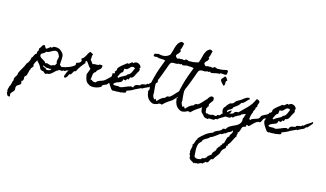

<svg xmlns="http://www.w3.org/2000/svg" viewBox="-407 -1634 5175 3047"><g transform="rotate(15 2180.5 -110.0)"><path d="M732.4 -239.3Q730.5 -214.8 719.2 -195.3Q708 -175.8 691.4 -160.2Q674.8 -144.5 655.3 -131.8Q635.7 -119.1 617.2 -108.4Q608.4 -112.3 600.1 -107.4Q591.8 -102.5 583 -97.2Q574.2 -91.8 564.9 -89.4Q555.7 -86.9 545.9 -95.7Q538.1 -79.1 526.9 -79.6Q515.6 -80.1 503.4 -82.5Q491.2 -85 480.5 -83.5Q469.7 -82 463.9 -61.5L457 -69.3Q439.5 -58.6 422.9 -41.5Q406.2 -24.4 388.2 -8.8Q370.1 6.8 350.1 16.6Q330.1 26.4 307.6 21.5Q301.8 33.2 291.5 33.2Q281.2 33.2 270.5 26.4Q259.8 19.5 250 10.7Q240.2 2 235.4 -3.9Q230.5 3.9 225.1 2.9Q219.7 2 213.9 -2.4Q208 -6.8 202.1 -11.7Q196.3 -16.6 189.5 -15.6Q175.8 -56.6 153.8 -84.5Q131.8 -112.3 104.5 -141.6Q101.6 -130.9 96.2 -122.1Q90.8 -113.3 85.4 -105Q80.1 -96.7 75.7 -87.9Q71.3 -79.1 70.3 -67.4L64.5 -59.6Q75.2 -43.9 71.8 -33.7Q68.4 -23.4 59.6 -14.6Q50.8 -5.9 43 4.4Q35.2 14.6 37.1 30.3Q30.3 36.1 27.3 46.4Q24.4 56.6 22 68.4Q19.5 80.1 17.1 91.8Q14.6 103.5 8.8 112.3Q11.7 124 6.3 130.4Q1 136.7 -6.3 143.1Q-13.7 149.4 -20.5 157.7Q-27.3 166 -25.4 179.7Q-24.4 189.5 -23.9 189Q-23.4 188.5 -23.4 198.2Q-23.4 211.9 -30.8 225.1Q-38.1 238.3 -53.7 240.2Q-43.9 264.6 -45.9 277.8Q-47.9 291 -56.2 299.3Q-64.5 307.6 -76.2 313Q-87.9 318.4 -98.1 326.2Q-108.4 334 -114.3 347.2Q-120.1 360.4 -116.2 382.8Q-112.3 408.2 -123 421.9Q-133.8 435.5 -146.5 447.8Q-159.2 460 -167.5 474.6Q-175.8 489.3 -166 516.6Q-168.9 528.3 -174.3 530.3Q-179.7 532.2 -185.5 529.8Q-191.4 527.3 -198.2 523.4Q-205.1 519.5 -210.9 519.5Q-210.9 511.7 -214.8 504.9Q-218.8 498 -222.7 491.2Q-226.6 484.4 -227.1 477.5Q-227.5 470.7 -220.7 461.9Q-229.5 453.1 -230 441.4Q-230.5 429.7 -227.1 416.5Q-223.6 403.3 -219.2 390.6Q-214.8 377.9 -213.9 367.2Q-204.1 355.5 -199.7 342.3Q-195.3 329.1 -192.9 314.9Q-190.4 300.8 -187 287.1Q-183.6 273.4 -174.8 261.7Q-181.6 240.2 -175.8 225.1Q-169.9 210 -160.6 197.3Q-151.4 184.6 -143.1 170.4Q-134.8 156.2 -137.7 135.7Q-118.2 89.8 -90.8 46.4Q-63.5 2.9 -45.9 -45.9Q-23.4 -68.4 -9.8 -97.7Q3.9 -127 5.9 -158.2Q18.6 -167 23.9 -179.2Q29.3 -191.4 34.7 -203.1Q40 -214.8 47.9 -225.6Q55.7 -236.3 72.3 -243.2Q68.4 -256.8 69.3 -265.1Q70.3 -273.4 76.2 -287.1Q85 -290 86.4 -296.4Q87.9 -302.7 86.9 -310.1Q85.9 -317.4 85.9 -325.2Q85.9 -333 91.8 -338.9Q95.7 -342.8 96.2 -343.3Q96.7 -343.8 96.7 -343.8Q96.7 -343.8 97.7 -344.2Q98.6 -344.7 101.6 -348.6Q107.4 -356.4 112.3 -366.7Q117.2 -377 123 -385.7Q128.9 -394.5 137.2 -399.9Q145.5 -405.3 159.2 -402.3Q165 -397.5 168.9 -389.6Q172.9 -381.8 176.3 -374Q179.7 -366.2 184.6 -361.3Q189.5 -356.4 198.2 -358.4Q202.1 -358.4 207 -361.3Q219.7 -370.1 231.9 -379.9Q244.1 -389.6 255.9 -400.4Q263.7 -391.6 270 -393.1Q276.4 -394.5 282.7 -399.9Q289.1 -405.3 296.4 -411.1Q303.7 -417 313.5 -418Q355.5 -421.9 386.2 -411.1Q417 -400.4 445.3 -368.2Q450.2 -362.3 456.5 -355Q462.9 -347.7 466.8 -339.8Q474.6 -325.2 476.1 -302.7Q477.5 -280.3 476.1 -255.4Q474.6 -230.5 472.7 -206.5Q470.7 -182.6 470.7 -165L504.9 -137.7Q568.4 -148.4 626 -171.9Q683.6 -195.3 732.4 -239.3ZM418.9 -175.8Q407.2 -192.4 408.7 -208Q410.2 -223.6 414.6 -239.3Q418.9 -254.9 421.9 -270Q424.8 -285.2 417 -300.8Q410.2 -314.5 403.3 -326.2Q396.5 -337.9 388.7 -349.6Q363.3 -365.2 341.8 -360.8Q320.3 -356.4 299.3 -344.7Q278.3 -333 256.8 -320.8Q235.4 -308.6 210 -309.6Q202.1 -298.8 193.4 -291.5Q184.6 -284.2 175.3 -278.3Q166 -272.5 155.8 -267.1Q145.5 -261.7 135.7 -253.9Q127.9 -226.6 139.6 -211.4Q151.4 -196.3 170.9 -185.1Q190.4 -173.8 210.9 -162.1Q231.4 -150.4 240.2 -128.9Q258.8 -138.7 275.4 -134.3Q292 -129.9 308.1 -124.5Q324.2 -119.1 339.4 -119.1Q354.5 -119.1 369.1 -136.7Q378.9 -128.9 386.7 -132.3Q394.5 -135.7 399.9 -143.1Q405.3 -150.4 409.7 -160.2Q414.1 -169.9 418.9 -175.8ZM361.3 -63.5Q356.4 -63.5 350.1 -63Q343.8 -62.5 340.8 -69.3L335 -61.5Q326.2 -58.6 318.4 -62Q310.5 -65.4 301.8 -67.4Q292 -62.5 280.8 -64Q269.5 -65.4 258.3 -70.3Q247.1 -75.2 236.3 -81.1Q225.6 -86.9 216.8 -90.8Q218.8 -74.2 226.1 -68.8Q233.4 -63.5 243.2 -60.5Q252.9 -57.6 262.7 -53.7Q272.5 -49.8 278.3 -36.1Q302.7 -30.3 323.7 -35.6Q344.7 -41 361.3 -63.5Z M1366.2 -193.4Q1343.8 -182.6 1335.9 -167Q1328.1 -151.4 1323.7 -134.8Q1319.3 -118.2 1313 -103Q1306.6 -87.9 1286.1 -78.1Q1281.2 -60.5 1267.1 -53.7Q1252.9 -46.9 1237.3 -41.5Q1221.7 -36.1 1209.5 -27.3Q1197.3 -18.6 1197.3 2.9Q1177.7 13.7 1154.8 22.5Q1131.8 31.2 1106.9 35.6Q1082 40 1057.6 39.1Q1033.2 38.1 1011.7 29.3Q997.1 22.5 983.4 11.7Q978.5 7.8 974.1 5.4Q969.7 2.9 964.8 -2Q953.1 -13.7 945.3 -29.3Q937.5 -44.9 932.6 -62.5Q927.7 -80.1 924.8 -97.7Q921.9 -115.2 919.9 -130.9L956.1 -228.5Q927.7 -251 910.2 -280.8Q892.6 -310.5 867.2 -335.9Q862.3 -329.1 854.5 -324.2Q846.7 -319.3 848.6 -308.6L858.4 -299.8Q826.2 -264.6 793.5 -220.2Q760.7 -175.8 742.2 -130.9Q720.7 -131.8 711.9 -120.6Q703.1 -109.4 697.3 -95.2Q691.4 -81.1 682.6 -69.3Q673.8 -57.6 653.3 -59.6Q648.4 -48.8 643.6 -36.6Q638.7 -24.4 631.8 -13.7Q625 -2.9 615.2 4.4Q605.5 11.7 590.8 11.7Q583 3.9 582 -4.9Q581.1 -13.7 584 -22.9Q586.9 -32.2 591.8 -41.5Q596.7 -50.8 598.6 -59.6Q606.4 -87.9 627 -110.8Q647.5 -133.8 668 -156.7Q688.5 -179.7 703.1 -205.1Q717.8 -230.5 714.8 -264.6Q727.5 -265.6 740.7 -270Q753.9 -274.4 765.1 -281.7Q776.4 -289.1 782.7 -300.3Q789.1 -311.5 787.1 -327.1Q779.3 -331.1 778.3 -338.4Q777.3 -345.7 778.3 -353.5Q799.8 -360.4 813 -377.4Q826.2 -394.5 836.9 -414.1Q847.7 -433.6 857.9 -453.6Q868.2 -473.6 884.8 -488.3Q898.4 -480.5 912.1 -475.1Q925.8 -469.7 938.5 -460.9Q929.7 -449.2 927.7 -438.5Q925.8 -427.7 925.8 -416.5Q925.8 -405.3 925.8 -394.5Q925.8 -383.8 919.9 -372.1Q935.5 -358.4 946.3 -339.8Q957 -321.3 973.6 -308.6Q985.4 -317.4 1000 -317.9Q1014.6 -318.4 1029.8 -317.9Q1044.9 -317.4 1058.6 -319.8Q1072.3 -322.3 1081.1 -335.9Q1085 -332 1092.8 -332Q1100.6 -332 1108.4 -332Q1116.2 -332 1122.1 -329.6Q1127.9 -327.1 1128.9 -320.3Q1129.9 -312.5 1128.4 -309.6Q1127 -306.6 1125 -299.8Q1123 -292 1124 -292Q1125 -292 1122.1 -285.2Q1117.2 -272.5 1106 -263.7Q1094.7 -254.9 1083.5 -246.6Q1072.3 -238.3 1063 -228Q1053.7 -217.8 1053.7 -202.1Q1032.2 -194.3 1023.4 -179.2Q1014.6 -164.1 1011.7 -145Q1008.8 -126 1007.8 -106Q1006.8 -85.9 1001 -69.3L1009.8 -59.6L1017.6 -69.3Q1031.2 -49.8 1050.3 -44.9Q1069.3 -40 1089.8 -42Q1099.6 -56.6 1112.8 -65.4Q1126 -74.2 1141.1 -80.1Q1156.2 -85.9 1172.4 -90.8Q1188.5 -95.7 1203.1 -102.5Q1214.8 -108.4 1223.1 -115.2Q1231.4 -122.1 1241.2 -130.9Q1270.5 -158.2 1299.3 -184.6Q1328.1 -210.9 1357.4 -238.3Q1363.3 -238.3 1365.2 -232.4Q1367.2 -226.6 1367.2 -219.2Q1367.2 -211.9 1366.7 -204.6Q1366.2 -197.3 1366.2 -193.4Z M2041 -298.8Q2032.2 -290 2027.8 -285.2Q2023.4 -280.3 2020 -275.9Q2016.6 -271.5 2012.2 -266.6Q2007.8 -261.7 1999 -252Q1991.2 -244.1 1984.4 -235.4Q1977.5 -226.6 1968.8 -219.7Q1957 -222.7 1950.7 -216.8Q1944.3 -210.9 1939 -203.6Q1933.6 -196.3 1929.2 -189.9Q1924.8 -183.6 1918 -184.6Q1894.5 -171.9 1871.1 -162.6Q1847.7 -153.3 1826.2 -135.7L1818.4 -143.6L1716.8 -94.7Q1711.9 -92.8 1707 -88.9Q1702.1 -85 1697.3 -82Q1675.8 -70.3 1652.8 -61Q1629.9 -51.8 1607.4 -43.9L1594.7 -40Q1602.5 -20.5 1594.7 -12.7Q1586.9 -4.9 1572.3 -1.5Q1557.6 2 1540 2.9Q1522.5 3.9 1512.7 9.8Q1501 7.8 1488.8 8.3Q1476.6 8.8 1463.9 10.7Q1450.2 12.7 1438.5 12.7Q1426.8 12.7 1413.1 9.8H1411.1Q1394.5 17.6 1382.3 13.2Q1370.1 8.8 1360.4 -1.5Q1350.6 -11.7 1342.3 -25.9Q1334 -40 1325.2 -51.8Q1319.3 -59.6 1310.5 -74.2Q1301.8 -88.9 1295.4 -105.5Q1289.1 -122.1 1287.6 -139.2Q1286.1 -156.2 1294.9 -168.9Q1303.7 -181.6 1309.1 -196.3Q1314.5 -210.9 1314.5 -230.5Q1314.5 -237.3 1314 -243.2Q1313.5 -249 1313.5 -255.9Q1318.4 -255.9 1324.2 -255.4Q1330.1 -254.9 1335.4 -255.4Q1340.8 -255.9 1344.2 -259.3Q1347.7 -262.7 1347.7 -271.5Q1347.7 -276.4 1344.2 -279.3Q1340.8 -282.2 1339.8 -285.2Q1345.7 -293.9 1351.1 -299.3Q1356.4 -304.7 1360.4 -310.1Q1364.3 -315.4 1366.2 -322.8Q1368.2 -330.1 1365.2 -342.8Q1377 -363.3 1393.1 -379.4Q1409.2 -395.5 1426.8 -409.7Q1444.3 -423.8 1462.9 -437.5Q1481.4 -451.2 1498 -466.8Q1516.6 -459 1527.8 -466.8Q1539.1 -474.6 1547.9 -483.9Q1556.6 -493.2 1565.4 -499Q1574.2 -504.9 1588.9 -494.1L1590.8 -492.2Q1617.2 -518.6 1644 -515.6Q1670.9 -512.7 1689.9 -498Q1709 -483.4 1714.8 -464.4Q1720.7 -445.3 1704.1 -438.5Q1714.8 -427.7 1714.8 -413.1Q1714.8 -398.4 1707 -387.7Q1698.2 -376 1691.9 -363.8Q1685.5 -351.6 1678.7 -337.9Q1668.9 -315.4 1657.2 -295.4Q1645.5 -275.4 1624 -261.7Q1606.4 -266.6 1600.1 -257.8Q1593.8 -249 1590.8 -238.8Q1587.9 -228.5 1584 -222.7Q1580.1 -216.8 1567.4 -226.6L1565.4 -228.5L1563.5 -226.6Q1555.7 -218.8 1551.3 -209Q1546.9 -199.2 1539.1 -194.3Q1530.3 -197.3 1520.5 -199.2Q1510.7 -201.2 1502 -203.1Q1502 -182.6 1494.1 -170.9Q1486.3 -159.2 1474.1 -151.9Q1461.9 -144.5 1446.3 -140.1Q1430.7 -135.7 1415.5 -129.4Q1400.4 -123 1387.2 -113.8Q1374 -104.5 1366.2 -87.9Q1376 -77.1 1390.6 -75.7Q1405.3 -74.2 1420.9 -75.7Q1436.5 -77.1 1451.7 -77.1Q1466.8 -77.1 1478.5 -69.3L1479.5 -68.4L1480.5 -69.3Q1503.9 -72.3 1525.9 -80.6Q1547.9 -88.9 1568.8 -98.1Q1589.8 -107.4 1611.8 -115.7Q1633.8 -124 1657.2 -127.9Q1662.1 -120.1 1670.4 -119.1Q1678.7 -118.2 1686.5 -120.1L1687.5 -122.1Q1689.5 -128.9 1691.4 -134.3Q1693.4 -139.6 1697.3 -146.5Q1704.1 -157.2 1713.9 -163.1Q1723.6 -168.9 1734.9 -171.9Q1746.1 -174.8 1758.8 -175.8Q1771.5 -176.8 1784.2 -178.7H1786.1L1787.1 -181.6Q1791 -193.4 1797.4 -197.8Q1803.7 -202.1 1811 -204.1Q1818.4 -206.1 1826.7 -207Q1835 -208 1842.8 -212.9Q1860.4 -207 1872.1 -216.8Q1883.8 -226.6 1894.5 -237.3L1902.3 -227.5L1905.3 -231.4Q1919.9 -245.1 1927.2 -252Q1934.6 -258.8 1941.4 -264.2Q1948.2 -269.5 1957.5 -274.9Q1966.8 -280.3 1983.4 -291Q1997.1 -299.8 2010.3 -308.6Q2023.4 -317.4 2036.1 -328.1Q2041 -326.2 2041 -320.8Q2041 -315.4 2041 -310.5Q2040 -308.6 2039.6 -304.7Q2039.1 -300.8 2041 -298.8ZM1636.7 -420.9Q1635.7 -421.9 1635.3 -421.9Q1634.8 -421.9 1633.8 -422.9Q1613.3 -433.6 1599.6 -433.1Q1585.9 -432.6 1574.7 -425.3Q1563.5 -418 1554.2 -406.7Q1544.9 -395.5 1534.7 -386.2Q1524.4 -377 1510.7 -372.1Q1497.1 -367.2 1477.5 -373Q1474.6 -357.4 1472.2 -342.3Q1469.7 -327.1 1468.8 -311.5Q1452.1 -305.7 1442.9 -294.9Q1433.6 -284.2 1427.2 -271.5Q1420.9 -258.8 1415.5 -244.6Q1410.2 -230.5 1401.4 -217.8L1405.3 -212.9Q1409.2 -214.8 1414.1 -210Q1418.9 -205.1 1420.9 -203.1Q1431.6 -218.8 1449.7 -229.5Q1467.8 -240.2 1486.8 -249.5Q1505.9 -258.8 1523.4 -269.5Q1541 -280.3 1549.8 -297.9Q1581.1 -306.6 1596.7 -333Q1612.3 -359.4 1623 -387.7Q1625 -393.6 1630.4 -404.8Q1635.7 -416 1636.7 -420.9Z M2605.5 -706.1Q2591.8 -691.4 2575.2 -690.9Q2558.6 -690.4 2542.5 -693.4Q2526.4 -696.3 2511.2 -695.8Q2496.1 -695.3 2485.4 -679.7Q2469.7 -683.6 2453.1 -681.2Q2436.5 -678.7 2418.9 -674.3Q2401.4 -669.9 2383.8 -666Q2366.2 -662.1 2348.6 -663.1L2332 -679.7Q2325.2 -668.9 2313 -666.5Q2300.8 -664.1 2289.1 -671.9Q2268.6 -658.2 2248 -659.2Q2227.5 -660.2 2208 -660.6Q2188.5 -661.1 2171.4 -652.8Q2154.3 -644.5 2142.6 -612.3Q2133.8 -589.8 2126 -566.9Q2118.2 -543.9 2110.4 -521.5Q2088.9 -462.9 2066.9 -405.8Q2044.9 -348.6 2017.6 -293Q2015.6 -249 2019.5 -204.1Q2023.4 -159.2 2028.3 -115.2Q2024.4 -103.5 2025.9 -90.8Q2027.3 -78.1 2032.2 -65.4Q2037.1 -52.7 2043.9 -41.5Q2050.8 -30.3 2058.6 -21.5L2076.2 -38.1L2100.6 -3.9Q2110.4 -16.6 2123.5 -30.8Q2136.7 -44.9 2151.4 -57.1Q2166 -69.3 2182.1 -77.6Q2198.2 -85.9 2214.8 -88.9Q2221.7 -95.7 2227.5 -103.5Q2233.4 -111.3 2240.2 -116.7Q2247.1 -122.1 2255.4 -124.5Q2263.7 -127 2275.4 -123Q2306.6 -140.6 2331.1 -167.5Q2355.5 -194.3 2379.9 -221.2Q2404.3 -248 2431.2 -270.5Q2458 -293 2494.1 -301.8Q2470.7 -245.1 2434.6 -191.9Q2398.4 -138.7 2353.5 -96.7Q2341.8 -83 2324.2 -72.3Q2316.4 -67.4 2307.6 -62Q2298.8 -56.6 2291 -51.8Q2264.6 -34.2 2240.2 -14.2Q2215.8 5.9 2193.4 30.3Q2190.4 24.4 2185.5 22.5Q2180.7 20.5 2174.3 20.5Q2168 20.5 2161.6 21.5Q2155.3 22.5 2150.4 21.5Q2131.8 35.2 2102.1 43.5Q2072.3 51.8 2048.8 46.9Q2042 44.9 2030.3 39.6Q2018.6 34.2 2012.7 30.3Q1974.6 4.9 1955.6 -32.7Q1936.5 -70.3 1934.6 -115.2L1926.8 -123Q1939.5 -134.8 1942.9 -146.5Q1946.3 -158.2 1944.8 -170.4Q1943.4 -182.6 1939.9 -195.8Q1936.5 -209 1935.5 -222.7Q1934.6 -231.4 1936 -237.3Q1937.5 -243.2 1939.5 -251Q1947.3 -282.2 1954.1 -312Q1960.9 -341.8 1968.8 -372.1Q1988.3 -446.3 2014.2 -519Q2040 -591.8 2068.4 -663.1Q2052.7 -668.9 2037.1 -670.4Q2021.5 -671.9 2005.4 -671.9Q1989.3 -671.9 1973.1 -672.9Q1957 -673.8 1941.4 -679.7Q1934.6 -682.6 1934.6 -683.1Q1934.6 -683.6 1926.8 -683.6Q1921.9 -683.6 1913.1 -682.1Q1904.3 -680.7 1895.5 -680.7Q1886.7 -680.7 1879.4 -682.6Q1872.1 -684.6 1871.1 -691.4V-701.2Q1872.1 -716.8 1877.9 -722.2Q1883.8 -727.5 1892.6 -729Q1901.4 -730.5 1912.1 -731Q1922.9 -731.4 1932.6 -737.3Q1960 -731.4 1984.4 -729Q2008.8 -726.6 2031.7 -729.5Q2054.7 -732.4 2076.7 -742.2Q2098.6 -752 2120.1 -771.5Q2135.7 -801.8 2143.6 -836.4Q2151.4 -871.1 2161.6 -904.8Q2171.9 -938.5 2188.5 -967.3Q2205.1 -996.1 2239.3 -1015.6Q2254.9 -1017.6 2266.6 -1011.7Q2278.3 -1005.9 2290 -999Q2285.2 -985.4 2282.2 -970.7Q2279.3 -956.1 2275.9 -941.4Q2272.5 -926.8 2267.6 -913.1Q2262.7 -899.4 2252.9 -887.7Q2265.6 -882.8 2267.6 -876Q2269.5 -869.1 2265.6 -861.3Q2261.7 -853.5 2255.9 -844.7Q2250 -835.9 2249 -829.1Q2238.3 -828.1 2231 -815.4Q2223.6 -802.7 2215.8 -795.9Q2208 -779.3 2218.8 -767.6Q2229.5 -755.9 2238.3 -745.1Q2247.1 -742.2 2255.9 -744.6Q2264.6 -747.1 2272 -750Q2279.3 -752.9 2286.1 -752.9Q2293 -752.9 2298.8 -745.1Q2308.6 -755.9 2318.4 -754.4Q2328.1 -752.9 2337.9 -749.5Q2347.7 -746.1 2357.4 -746.6Q2367.2 -747.1 2376 -761.7Q2387.7 -767.6 2397.9 -764.6Q2408.2 -761.7 2417 -757.3Q2425.8 -752.9 2434.1 -750.5Q2442.4 -748 2451.2 -753.9Q2465.8 -752 2483.9 -752.9Q2502 -753.9 2520 -756.8Q2538.1 -759.8 2556.2 -764.2Q2574.2 -768.6 2588.9 -771.5Q2603.5 -762.7 2606.4 -755.9Q2609.4 -749 2607.9 -742.2Q2606.4 -735.4 2604 -727.1Q2601.6 -718.8 2605.5 -706.1Z M3072.3 -706.1Q3058.6 -691.4 3042 -690.9Q3025.4 -690.4 3009.3 -693.4Q2993.2 -696.3 2978 -695.8Q2962.9 -695.3 2952.1 -679.7Q2936.5 -683.6 2919.9 -681.2Q2903.3 -678.7 2885.7 -674.3Q2868.2 -669.9 2850.6 -666Q2833 -662.1 2815.4 -663.1L2798.8 -679.7Q2792 -668.9 2779.8 -666.5Q2767.6 -664.1 2755.9 -671.9Q2735.4 -658.2 2714.8 -659.2Q2694.3 -660.2 2674.8 -660.6Q2655.3 -661.1 2638.2 -652.8Q2621.1 -644.5 2609.4 -612.3Q2600.6 -589.8 2592.8 -566.9Q2585 -543.9 2577.1 -521.5Q2555.7 -462.9 2533.7 -405.8Q2511.7 -348.6 2484.4 -293Q2482.4 -249 2486.3 -204.1Q2490.2 -159.2 2495.1 -115.2Q2491.2 -103.5 2492.7 -90.8Q2494.1 -78.1 2499 -65.4Q2503.9 -52.7 2510.7 -41.5Q2517.6 -30.3 2525.4 -21.5L2543 -38.1L2567.4 -3.9Q2577.1 -16.6 2590.3 -30.8Q2603.5 -44.9 2618.2 -57.1Q2632.8 -69.3 2648.9 -77.6Q2665 -85.9 2681.6 -88.9Q2688.5 -95.7 2694.3 -103.5Q2700.2 -111.3 2707 -116.7Q2713.9 -122.1 2722.2 -124.5Q2730.5 -127 2742.2 -123Q2773.4 -140.6 2797.9 -167.5Q2822.3 -194.3 2846.7 -221.2Q2871.1 -248 2897.9 -270.5Q2924.8 -293 2960.9 -301.8Q2937.5 -245.1 2901.4 -191.9Q2865.2 -138.7 2820.3 -96.7Q2808.6 -83 2791 -72.3Q2783.2 -67.4 2774.4 -62Q2765.6 -56.6 2757.8 -51.8Q2731.4 -34.2 2707 -14.2Q2682.6 5.9 2660.2 30.3Q2657.2 24.4 2652.3 22.5Q2647.5 20.5 2641.1 20.5Q2634.8 20.5 2628.4 21.5Q2622.1 22.5 2617.2 21.5Q2598.6 35.2 2568.8 43.5Q2539.1 51.8 2515.6 46.9Q2508.8 44.9 2497.1 39.6Q2485.4 34.2 2479.5 30.3Q2441.4 4.9 2422.4 -32.7Q2403.3 -70.3 2401.4 -115.2L2393.6 -123Q2406.2 -134.8 2409.7 -146.5Q2413.1 -158.2 2411.6 -170.4Q2410.2 -182.6 2406.7 -195.8Q2403.3 -209 2402.3 -222.7Q2401.4 -231.4 2402.8 -237.3Q2404.3 -243.2 2406.2 -251Q2414.1 -282.2 2420.9 -312Q2427.7 -341.8 2435.5 -372.1Q2455.1 -446.3 2481 -519Q2506.8 -591.8 2535.2 -663.1Q2519.5 -668.9 2503.9 -670.4Q2488.3 -671.9 2472.2 -671.9Q2456.1 -671.9 2439.9 -672.9Q2423.8 -673.8 2408.2 -679.7Q2401.4 -682.6 2401.4 -683.1Q2401.4 -683.6 2393.6 -683.6Q2388.7 -683.6 2379.9 -682.1Q2371.1 -680.7 2362.3 -680.7Q2353.5 -680.7 2346.2 -682.6Q2338.9 -684.6 2337.9 -691.4V-701.2Q2338.9 -716.8 2344.7 -722.2Q2350.6 -727.5 2359.4 -729Q2368.2 -730.5 2378.9 -731Q2389.6 -731.4 2399.4 -737.3Q2426.8 -731.4 2451.2 -729Q2475.6 -726.6 2498.5 -729.5Q2521.5 -732.4 2543.5 -742.2Q2565.4 -752 2586.9 -771.5Q2602.5 -801.8 2610.4 -836.4Q2618.2 -871.1 2628.4 -904.8Q2638.7 -938.5 2655.3 -967.3Q2671.9 -996.1 2706.1 -1015.6Q2721.7 -1017.6 2733.4 -1011.7Q2745.1 -1005.9 2756.8 -999Q2752 -985.4 2749 -970.7Q2746.1 -956.1 2742.7 -941.4Q2739.3 -926.8 2734.4 -913.1Q2729.5 -899.4 2719.7 -887.7Q2732.4 -882.8 2734.4 -876Q2736.3 -869.1 2732.4 -861.3Q2728.5 -853.5 2722.7 -844.7Q2716.8 -835.9 2715.8 -829.1Q2705.1 -828.1 2697.8 -815.4Q2690.4 -802.7 2682.6 -795.9Q2674.8 -779.3 2685.5 -767.6Q2696.3 -755.9 2705.1 -745.1Q2713.9 -742.2 2722.7 -744.6Q2731.4 -747.1 2738.8 -750Q2746.1 -752.9 2752.9 -752.9Q2759.8 -752.9 2765.6 -745.1Q2775.4 -755.9 2785.2 -754.4Q2794.9 -752.9 2804.7 -749.5Q2814.5 -746.1 2824.2 -746.6Q2834 -747.1 2842.8 -761.7Q2854.5 -767.6 2864.7 -764.6Q2875 -761.7 2883.8 -757.3Q2892.6 -752.9 2900.9 -750.5Q2909.2 -748 2918 -753.9Q2932.6 -752 2950.7 -752.9Q2968.8 -753.9 2986.8 -756.8Q3004.9 -759.8 3022.9 -764.2Q3041 -768.6 3055.7 -771.5Q3070.3 -762.7 3073.2 -755.9Q3076.2 -749 3074.7 -742.2Q3073.2 -735.4 3070.8 -727.1Q3068.4 -718.8 3072.3 -706.1Z M3102.5 -609.4Q3085 -602.5 3083 -588.9Q3081.1 -575.2 3081.5 -560.5Q3082 -545.9 3080.1 -533.2Q3078.1 -520.5 3060.5 -516.6Q3053.7 -528.3 3043.5 -538.6Q3033.2 -548.8 3023.4 -559.1Q3013.7 -569.3 3007.8 -581.1Q3002 -592.8 3003.9 -609.4L3052.7 -666Q3064.5 -662.1 3071.3 -656.2Q3078.1 -650.4 3083 -642.6Q3087.9 -634.8 3092.3 -626.5Q3096.7 -618.2 3102.5 -609.4ZM3292 -171.9Q3293 -150.4 3288.6 -141.6Q3284.2 -132.8 3278.3 -127.4Q3272.5 -122.1 3268.1 -115.7Q3263.7 -109.4 3263.7 -93.8Q3241.2 -69.3 3227.5 -58.1Q3213.9 -46.9 3201.2 -39.6Q3188.5 -32.2 3172.9 -23.4Q3157.2 -14.6 3129.9 3.9L3123 4.9Q3120.1 19.5 3112.8 22Q3105.5 24.4 3096.2 24.4Q3086.9 24.4 3078.1 26.4Q3069.3 28.3 3063.5 43Q3046.9 47.9 3035.2 46.9Q3023.4 45.9 3004.9 45.9Q2999 45.9 2989.7 44.9Q2980.5 43.9 2974.6 45.9Q2970.7 46.9 2966.3 51.3Q2961.9 55.7 2957 58.6Q2952.1 61.5 2947.3 61Q2942.4 60.5 2938.5 52.7Q2926.8 55.7 2917 52.7Q2907.2 49.8 2898.4 43Q2889.6 36.1 2882.3 26.9Q2875 17.6 2868.2 9.8Q2863.3 3.9 2857.4 -1Q2851.6 -5.9 2846.7 -10.7Q2835.9 -21.5 2831.1 -38.1Q2826.2 -54.7 2825.2 -72.3Q2824.2 -89.8 2826.2 -107.4Q2828.1 -125 2832 -138.7Q2840.8 -147.5 2844.2 -158.7Q2847.7 -169.9 2850.1 -181.6Q2852.5 -193.4 2856 -204.6Q2859.4 -215.8 2868.2 -224.6Q2868.2 -237.3 2872.6 -248Q2877 -258.8 2884.3 -268.6Q2891.6 -278.3 2900.9 -286.6Q2910.2 -294.9 2918 -302.7Q2925.8 -302.7 2933.6 -303.2Q2941.4 -303.7 2948.2 -302.2Q2955.1 -300.8 2960 -296.4Q2964.8 -292 2967.8 -282.2Q2974.6 -255.9 2964.4 -239.7Q2954.1 -223.6 2941.4 -209Q2928.7 -194.3 2920.9 -178.7Q2913.1 -163.1 2924.8 -138.7Q2914.1 -138.7 2910.6 -132.8Q2907.2 -127 2905.8 -119.6Q2904.3 -112.3 2901.4 -105.5Q2898.4 -98.6 2889.6 -95.7Q2895.5 -89.8 2896 -75.2Q2896.5 -60.5 2898.9 -47.4Q2901.4 -34.2 2907.7 -26.4Q2914.1 -18.6 2931.6 -25.4Q2944.3 -14.6 2962.4 -16.6Q2980.5 -18.6 2996.1 -17.6Q3009.8 -26.4 3019.5 -26.9Q3029.3 -27.3 3038.1 -24.9Q3046.9 -22.5 3056.6 -20.5Q3066.4 -18.6 3080.1 -23.4Q3084 -40 3093.8 -43Q3103.5 -45.9 3113.3 -46.4Q3123 -46.9 3131.3 -49.8Q3139.6 -52.7 3142.6 -69.3Q3150.4 -79.1 3161.1 -80.6Q3171.9 -82 3183.1 -84Q3194.3 -85.9 3203.6 -92.3Q3212.9 -98.6 3216.8 -117.2Q3233.4 -129.9 3240.7 -136.2Q3248 -142.6 3252.9 -146.5Q3257.8 -150.4 3265.6 -155.3Q3273.4 -160.2 3292 -171.9Z M3917 -279.3Q3906.2 -265.6 3900.4 -249Q3894.5 -232.4 3886.2 -217.8Q3877.9 -203.1 3865.7 -193.4Q3853.5 -183.6 3832 -184.6Q3816.4 -178.7 3809.1 -163.6Q3801.8 -148.4 3794.9 -133.3Q3788.1 -118.2 3777.3 -108.9Q3766.6 -99.6 3745.1 -106.4Q3717.8 -94.7 3695.8 -75.7Q3673.8 -56.6 3654.3 -36.1Q3647.5 -29.3 3638.7 -19Q3629.9 -8.8 3622.1 -3.9Q3615.2 0 3608.4 -2.9Q3601.6 -5.9 3595.7 -9.3Q3589.8 -12.7 3584.5 -12.7Q3579.1 -12.7 3575.2 -3.9Q3582 9.8 3578.1 15.1Q3574.2 20.5 3565.4 23.4Q3556.6 26.4 3546.9 28.3Q3537.1 30.3 3531.2 35.2Q3519.5 45.9 3514.6 61.5Q3509.8 77.1 3505.9 92.8Q3502 108.4 3494.6 122.6Q3487.3 136.7 3470.7 144.5Q3480.5 151.4 3479 158.2Q3477.5 165 3473.6 172.4Q3469.7 179.7 3468.3 186.5Q3466.8 193.4 3475.6 200.2Q3460.9 218.8 3449.7 240.2Q3438.5 261.7 3427.7 283.7Q3417 305.7 3404.8 326.7Q3392.6 347.7 3374 364.3L3377 387.7Q3362.3 383.8 3358.9 388.7Q3355.5 393.6 3355.5 402.3Q3355.5 411.1 3356 420.4Q3356.4 429.7 3349.6 434.6Q3346.7 438.5 3343.3 440.4Q3339.8 442.4 3336.9 445.3Q3305.7 468.8 3293.9 504.9Q3292 510.7 3291 516.6Q3290 522.5 3288.1 529.3Q3283.2 543 3272.5 557.6Q3261.7 572.3 3249 587.9Q3236.3 603.5 3224.6 620.6Q3212.9 637.7 3206.1 655.3Q3190.4 653.3 3181.2 658.7Q3171.9 664.1 3166 673.3Q3160.2 682.6 3156.2 693.4Q3152.3 704.1 3146 712.4Q3139.6 720.7 3129.4 725.1Q3119.1 729.5 3102.5 724.6L3058.6 764.6Q3046.9 757.8 3035.6 761.7Q3024.4 765.6 3013.2 772.5Q3002 779.3 2990.7 783.2Q2979.5 787.1 2966.8 780.3Q2960 788.1 2955.1 788.6Q2950.2 789.1 2943.4 780.3L2928.7 795.9Q2917 786.1 2899.9 777.8Q2882.8 769.5 2868.2 759.3Q2853.5 749 2844.7 735.8Q2835.9 722.7 2841.8 702.1Q2839.8 696.3 2835.4 689.5Q2831.1 682.6 2828.1 675.3Q2825.2 668 2824.2 660.6Q2823.2 653.3 2828.1 647.5Q2819.3 630.9 2821.8 613.8Q2824.2 596.7 2829.1 580.1Q2834 563.5 2836.9 546.9Q2839.8 530.3 2831.1 513.7Q2842.8 504.9 2848.1 491.2Q2853.5 477.5 2857.9 462.9Q2862.3 448.2 2867.2 434.6Q2872.1 420.9 2883.8 412.1L2882.8 396.5Q2928.7 347.7 2980 307.1Q3031.2 266.6 3095.7 247.1Q3108.4 224.6 3128.9 214.4Q3149.4 204.1 3170.4 195.8Q3191.4 187.5 3209 175.3Q3226.6 163.1 3235.4 136.7Q3240.2 147.5 3245.1 146Q3250 144.5 3255.4 141.1Q3260.7 137.7 3265.6 136.2Q3270.5 134.8 3275.4 144.5Q3285.2 115.2 3307.1 97.7Q3329.1 80.1 3356 66.9Q3382.8 53.7 3410.2 41.5Q3437.5 29.3 3458.5 11.7Q3479.5 -5.9 3490.2 -31.7Q3501 -57.6 3495.1 -98.6Q3503.9 -104.5 3506.8 -113.8Q3509.8 -123 3511.2 -132.8Q3512.7 -142.6 3515.6 -150.4Q3518.6 -158.2 3528.3 -161.1Q3521.5 -171.9 3511.7 -170.9Q3502 -169.9 3491.7 -165Q3481.4 -160.2 3472.7 -155.3Q3463.9 -150.4 3458 -153.3Q3455.1 -139.6 3445.8 -133.8Q3436.5 -127.9 3425.8 -123.5Q3415 -119.1 3403.3 -114.3Q3391.6 -109.4 3384.8 -98.6Q3376 -102.5 3368.7 -95.2Q3361.3 -87.9 3354 -79.6Q3346.7 -71.3 3337.9 -67.4Q3329.1 -63.5 3317.4 -75.2Q3311.5 -59.6 3298.3 -54.7Q3285.2 -49.8 3269.5 -49.8Q3253.9 -49.8 3237.8 -51.8Q3221.7 -53.7 3209 -50.8L3192.4 -67.4Q3190.4 -62.5 3186 -59.6Q3181.6 -56.6 3176.8 -58.6Q3168.9 -75.2 3161.6 -94.2Q3154.3 -113.3 3151.9 -132.3Q3149.4 -151.4 3155.3 -169.4Q3161.1 -187.5 3178.7 -201.2Q3206.1 -251 3250 -279.3Q3254.9 -275.4 3260.7 -276.9Q3266.6 -278.3 3272.9 -281.7Q3279.3 -285.2 3285.2 -289.6Q3291 -293.9 3295.9 -294.9Q3298.8 -305.7 3307.1 -315.4Q3315.4 -325.2 3325.7 -333Q3335.9 -340.8 3347.2 -347.2Q3358.4 -353.5 3368.2 -358.4Q3386.7 -367.2 3402.8 -380.4Q3418.9 -393.6 3435.5 -405.8Q3452.1 -418 3469.7 -426.8Q3487.3 -435.5 3509.8 -435.5L3527.3 -419.9Q3510.7 -410.2 3498.5 -396Q3486.3 -381.8 3473.6 -367.7Q3460.9 -353.5 3446.3 -341.8Q3431.6 -330.1 3410.2 -326.2Q3392.6 -292 3362.8 -268.1Q3333 -244.1 3301.8 -223.6Q3301.8 -209 3293 -200.2Q3284.2 -191.4 3272.5 -184.6Q3260.7 -177.7 3249 -172.4Q3237.3 -167 3230 -158.7Q3222.7 -150.4 3222.7 -138.2Q3222.7 -126 3235.4 -106.4Q3247.1 -112.3 3263.7 -114.3Q3280.3 -116.2 3295.9 -119.6Q3311.5 -123 3323.7 -130.4Q3335.9 -137.7 3340.8 -153.3Q3354.5 -165 3370.1 -168Q3385.7 -170.9 3402.3 -168.9Q3434.6 -204.1 3467.3 -233.9Q3500 -263.7 3529.3 -294.9Q3558.6 -326.2 3583.5 -361.8Q3608.4 -397.5 3627 -444.3Q3646.5 -450.2 3662.1 -439.5Q3677.7 -428.7 3684.6 -412.1Q3682.6 -400.4 3678.2 -390.1Q3673.8 -379.9 3670.4 -370.6Q3667 -361.3 3665.5 -350.6Q3664.1 -339.8 3668.9 -326.2Q3661.1 -328.1 3656.7 -321.3Q3652.3 -314.5 3647.5 -309.6Q3650.4 -296.9 3646.5 -286.6Q3642.6 -276.4 3636.7 -267.1Q3630.9 -257.8 3626.5 -247.1Q3622.1 -236.3 3624 -223.6Q3610.4 -198.2 3604 -170.4Q3597.7 -142.6 3595.7 -114.3L3613.3 -98.6Q3626 -117.2 3645 -125Q3664.1 -132.8 3683.6 -138.2Q3703.1 -143.6 3721.7 -150.9Q3740.2 -158.2 3753.9 -176.8Q3759.8 -205.1 3778.3 -217.3Q3796.9 -229.5 3817.4 -238.3Q3837.9 -247.1 3856.9 -258.3Q3876 -269.5 3883.8 -294.9H3908.2Q3906.2 -290 3910.2 -286.1Q3914.1 -282.2 3917 -279.3ZM3377 153.3Q3367.2 159.2 3355.5 164.1Q3343.8 168.9 3332 174.8Q3320.3 180.7 3310.5 188.5Q3300.8 196.3 3295.9 208Q3285.2 202.1 3275.9 207.5Q3266.6 212.9 3257.8 220.2Q3249 227.5 3239.7 232.4Q3230.5 237.3 3219.7 231.4Q3201.2 243.2 3184.1 256.8Q3167 270.5 3149.4 283.7Q3131.8 296.9 3112.8 308.1Q3093.8 319.3 3072.3 325.2Q3061.5 342.8 3043.9 353Q3026.4 363.3 3008.3 373Q2990.2 382.8 2975.6 396.5Q2960.9 410.2 2957 434.6Q2926.8 454.1 2915.5 484.9Q2904.3 515.6 2903.3 550.3Q2902.3 585 2906.2 620.6Q2910.2 656.2 2910.2 685.5Q2922.9 700.2 2935.5 706.1Q2948.2 711.9 2961.9 711.9Q2975.6 711.9 2989.7 708.5Q3003.9 705.1 3020.5 702.1Q3024.4 687.5 3034.7 683.1Q3044.9 678.7 3056.2 676.8Q3067.4 674.8 3076.7 671.4Q3085.9 668 3086.9 655.3L3095.7 663.1Q3096.7 647.5 3104.5 637.2Q3112.3 627 3123 618.2Q3133.8 609.4 3146 601.6Q3158.2 593.8 3167 584Q3165 565.4 3173.8 552.7Q3182.6 540 3193.4 529.3Q3204.1 518.6 3212.4 505.9Q3220.7 493.2 3218.8 473.6Q3228.5 469.7 3232.4 460.9Q3236.3 452.1 3240.2 444.3Q3244.1 436.5 3250.5 432.6Q3256.8 428.7 3270.5 434.6Q3256.8 423.8 3259.3 418Q3261.7 412.1 3268.6 407.7Q3275.4 403.3 3281.2 397.5Q3287.1 391.6 3281.2 379.9Q3304.7 370.1 3311.5 351.6Q3318.4 333 3321.8 312Q3325.2 291 3332 271Q3338.9 251 3362.3 239.3Q3360.4 221.7 3368.7 208.5Q3377 195.3 3385.3 183.6Q3393.6 171.9 3397 159.2Q3400.4 146.5 3389.6 128.9Z M4590.8 -298.8Q4582 -290 4577.6 -285.2Q4573.2 -280.3 4569.8 -275.9Q4566.4 -271.5 4562 -266.6Q4557.6 -261.7 4548.8 -252Q4541 -244.1 4534.2 -235.4Q4527.3 -226.6 4518.6 -219.7Q4506.8 -222.7 4500.5 -216.8Q4494.1 -210.9 4488.8 -203.6Q4483.4 -196.3 4479 -189.9Q4474.6 -183.6 4467.8 -184.6Q4444.3 -171.9 4420.9 -162.6Q4397.5 -153.3 4376 -135.7L4368.2 -143.6L4266.6 -94.7Q4261.7 -92.8 4256.8 -88.9Q4252 -85 4247.1 -82Q4225.6 -70.3 4202.6 -61Q4179.7 -51.8 4157.2 -43.9L4144.5 -40Q4152.3 -20.5 4144.5 -12.7Q4136.7 -4.9 4122.1 -1.5Q4107.4 2 4089.8 2.9Q4072.3 3.9 4062.5 9.8Q4050.8 7.8 4038.6 8.3Q4026.4 8.8 4013.7 10.7Q4000 12.7 3988.3 12.7Q3976.6 12.7 3962.9 9.8H3960.9Q3944.3 17.6 3932.1 13.2Q3919.9 8.8 3910.2 -1.5Q3900.4 -11.7 3892.1 -25.9Q3883.8 -40 3875 -51.8Q3869.1 -59.6 3860.4 -74.2Q3851.6 -88.9 3845.2 -105.5Q3838.9 -122.1 3837.4 -139.2Q3835.9 -156.2 3844.7 -168.9Q3853.5 -181.6 3858.9 -196.3Q3864.3 -210.9 3864.3 -230.5Q3864.3 -237.3 3863.8 -243.2Q3863.3 -249 3863.3 -255.9Q3868.2 -255.9 3874 -255.4Q3879.9 -254.9 3885.3 -255.4Q3890.6 -255.9 3894 -259.3Q3897.5 -262.7 3897.5 -271.5Q3897.5 -276.4 3894 -279.3Q3890.6 -282.2 3889.6 -285.2Q3895.5 -293.9 3900.9 -299.3Q3906.2 -304.7 3910.2 -310.1Q3914.1 -315.4 3916 -322.8Q3918 -330.1 3915 -342.8Q3926.8 -363.3 3942.9 -379.4Q3959 -395.5 3976.6 -409.7Q3994.1 -423.8 4012.7 -437.5Q4031.2 -451.2 4047.9 -466.8Q4066.4 -459 4077.6 -466.8Q4088.9 -474.6 4097.7 -483.9Q4106.4 -493.2 4115.2 -499Q4124 -504.9 4138.7 -494.1L4140.6 -492.2Q4167 -518.6 4193.8 -515.6Q4220.7 -512.7 4239.7 -498Q4258.8 -483.4 4264.6 -464.4Q4270.5 -445.3 4253.9 -438.5Q4264.6 -427.7 4264.6 -413.1Q4264.6 -398.4 4256.8 -387.7Q4248 -376 4241.7 -363.8Q4235.4 -351.6 4228.5 -337.9Q4218.8 -315.4 4207 -295.4Q4195.3 -275.4 4173.8 -261.7Q4156.2 -266.6 4149.9 -257.8Q4143.6 -249 4140.6 -238.8Q4137.7 -228.5 4133.8 -222.7Q4129.9 -216.8 4117.2 -226.6L4115.2 -228.5L4113.3 -226.6Q4105.5 -218.8 4101.1 -209Q4096.7 -199.2 4088.9 -194.3Q4080.1 -197.3 4070.3 -199.2Q4060.5 -201.2 4051.8 -203.1Q4051.8 -182.6 4043.9 -170.9Q4036.1 -159.2 4023.9 -151.9Q4011.7 -144.5 3996.1 -140.1Q3980.5 -135.7 3965.3 -129.4Q3950.2 -123 3937 -113.8Q3923.8 -104.5 3916 -87.9Q3925.8 -77.1 3940.4 -75.7Q3955.1 -74.2 3970.7 -75.7Q3986.3 -77.1 4001.5 -77.1Q4016.6 -77.1 4028.3 -69.3L4029.3 -68.4L4030.3 -69.3Q4053.7 -72.3 4075.7 -80.6Q4097.7 -88.9 4118.7 -98.1Q4139.6 -107.4 4161.6 -115.7Q4183.6 -124 4207 -127.9Q4211.9 -120.1 4220.2 -119.1Q4228.5 -118.2 4236.3 -120.1L4237.3 -122.1Q4239.3 -128.9 4241.2 -134.3Q4243.2 -139.6 4247.1 -146.5Q4253.9 -157.2 4263.7 -163.1Q4273.4 -168.9 4284.7 -171.9Q4295.9 -174.8 4308.6 -175.8Q4321.3 -176.8 4334 -178.7H4335.9L4336.9 -181.6Q4340.8 -193.4 4347.2 -197.8Q4353.5 -202.1 4360.8 -204.1Q4368.2 -206.1 4376.5 -207Q4384.8 -208 4392.6 -212.9Q4410.2 -207 4421.9 -216.8Q4433.6 -226.6 4444.3 -237.3L4452.1 -227.5L4455.1 -231.4Q4469.7 -245.1 4477.1 -252Q4484.4 -258.8 4491.2 -264.2Q4498 -269.5 4507.3 -274.9Q4516.6 -280.3 4533.2 -291Q4546.9 -299.8 4560.1 -308.6Q4573.2 -317.4 4585.9 -328.1Q4590.8 -326.2 4590.8 -320.8Q4590.8 -315.4 4590.8 -310.5Q4589.8 -308.6 4589.4 -304.7Q4588.9 -300.8 4590.8 -298.8ZM4186.5 -420.9Q4185.5 -421.9 4185.1 -421.9Q4184.6 -421.9 4183.6 -422.9Q4163.1 -433.6 4149.4 -433.1Q4135.7 -432.6 4124.5 -425.3Q4113.3 -418 4104 -406.7Q4094.7 -395.5 4084.5 -386.2Q4074.2 -377 4060.5 -372.1Q4046.9 -367.2 4027.3 -373Q4024.4 -357.4 4022 -342.3Q4019.5 -327.1 4018.6 -311.5Q4002 -305.7 3992.7 -294.9Q3983.4 -284.2 3977.1 -271.5Q3970.7 -258.8 3965.3 -244.6Q3960 -230.5 3951.2 -217.8L3955.1 -212.9Q3959 -214.8 3963.9 -210Q3968.8 -205.1 3970.7 -203.1Q3981.4 -218.8 3999.5 -229.5Q4017.6 -240.2 4036.6 -249.5Q4055.7 -258.8 4073.2 -269.5Q4090.8 -280.3 4099.6 -297.9Q4130.9 -306.6 4146.5 -333Q4162.1 -359.4 4172.9 -387.7Q4174.8 -393.6 4180.2 -404.8Q4185.5 -416 4186.5 -420.9Z"/></g></svg>

Font: Homemade Apple
Style: Regular
Weight: 400
Version: Version 1.001